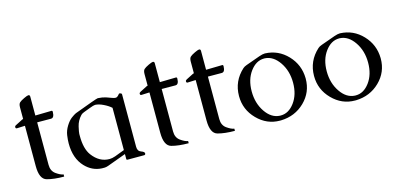

<svg xmlns="http://www.w3.org/2000/svg" viewBox="-60 -968 2764 1336"><g transform="rotate(-15 1322.0 -300.0)"><path d="M43 -410.2Q33.7 -410.2 33.2 -419.9V-420.9Q33.2 -428.7 42.5 -433.1Q52.2 -437.5 71.3 -447.8Q90.3 -458 94.5 -459.7Q98.6 -461.4 101.1 -461.4V-544.9Q101.1 -569.3 111.1 -578.9Q121.1 -588.4 145.8 -600.1Q170.4 -611.8 178.2 -611.8Q189.5 -611.8 189.5 -599.1V-462.9L306.2 -465.3Q313.5 -465.3 313.5 -455.6Q313.5 -445.8 311.5 -436Q306.6 -413.1 289.6 -413.1L189.5 -413.6V-107.4Q189.5 -63 220.5 -41Q251.5 -19 273.4 -16.1V-0.5Q200.7 -0.5 150.9 -14.2Q101.1 -27.8 101.1 -122.1V-412.6Z M562 12.2H542Q472.7 8.8 422.4 -44.4Q363.3 -106.9 363.3 -214.8Q363.3 -240.2 367.9 -272.9Q372.6 -305.7 392.1 -337.2Q411.6 -368.7 432.4 -384Q453.1 -399.4 466.3 -405.3Q630.4 -466.8 639.2 -466.8H641.6Q672.9 -465.3 697 -457.5Q721.2 -449.7 735.8 -443.6Q750.5 -437.5 762.5 -437.5Q774.4 -437.5 788.6 -456.5Q791 -460 794.2 -460Q797.4 -460 804 -457.5Q810.5 -455.1 810.5 -449.2V-71.3Q810.5 -39.6 835 -31Q859.4 -22.5 859.4 -11.2Q859.4 0 849.1 0H730.5Q722.2 0 722.2 -6.3V-42.5L587.9 6.8Q572.3 12.2 562 12.2ZM609.4 -426.8Q599.1 -426.8 568.4 -415Q537.6 -403.3 522.7 -397.7Q507.8 -392.1 500.5 -384.3Q470.2 -352.1 460.9 -311.8Q451.7 -271.5 451.7 -259.8V-246.6Q451.7 -245.1 451.7 -244.1Q451.7 -152.8 487.3 -104.5Q537.6 -36.6 610.4 -36.6Q629.4 -36.6 652.6 -44.9Q675.8 -53.2 722.2 -71.3V-375.5Q702.1 -394 669.4 -409.9Q636.7 -425.8 611.3 -426.8Z M939.9 -410.2Q930.7 -410.2 930.2 -419.9V-420.9Q930.2 -428.7 939.5 -433.1Q949.2 -437.5 968.3 -447.8Q987.3 -458 991.5 -459.7Q995.6 -461.4 998 -461.4V-544.9Q998 -569.3 1008.1 -578.9Q1018.1 -588.4 1042.7 -600.1Q1067.4 -611.8 1075.2 -611.8Q1086.4 -611.8 1086.4 -599.1V-462.9L1203.1 -465.3Q1210.4 -465.3 1210.4 -455.6Q1210.4 -445.8 1208.5 -436Q1203.6 -413.1 1186.5 -413.1L1086.4 -413.6V-107.4Q1086.4 -63 1117.4 -41Q1148.4 -19 1170.4 -16.1V-0.5Q1097.7 -0.5 1047.9 -14.2Q998 -27.8 998 -122.1V-412.6Z M1272.9 -410.2Q1263.7 -410.2 1263.2 -419.9V-420.9Q1263.2 -428.7 1272.5 -433.1Q1282.2 -437.5 1301.3 -447.8Q1320.3 -458 1324.5 -459.7Q1328.6 -461.4 1331.1 -461.4V-544.9Q1331.1 -569.3 1341.1 -578.9Q1351.1 -588.4 1375.7 -600.1Q1400.4 -611.8 1408.2 -611.8Q1419.4 -611.8 1419.4 -599.1V-462.9L1536.1 -465.3Q1543.5 -465.3 1543.5 -455.6Q1543.5 -445.8 1541.5 -436Q1536.6 -413.1 1519.5 -413.1L1419.4 -413.6V-107.4Q1419.4 -63 1450.4 -41Q1481.4 -19 1503.4 -16.1V-0.5Q1430.7 -0.5 1380.9 -14.2Q1331.1 -27.8 1331.1 -122.1V-412.6Z M2073.2 -224.1Q2073.2 -126.5 2003.7 -58.6Q1934.1 9.3 1833 12.2H1825.2Q1731.4 12.2 1662.4 -58.1Q1593.3 -128.4 1593.3 -225.6V-227.1Q1593.8 -334 1673.8 -406.7Q1683.1 -415.5 1701.4 -421.9Q1719.7 -428.2 1748.5 -438.7Q1777.3 -449.2 1802.5 -458Q1827.6 -466.8 1843.3 -466.8H1844.7Q1939.9 -462.9 2005.9 -393.3Q2071.8 -323.7 2073.2 -227.1ZM1828.6 -434.1Q1771.5 -434.1 1729.2 -377.2Q1687 -320.3 1687 -234.9Q1687 -149.4 1729.7 -86.7Q1772.5 -23.9 1833.5 -21H1840.3Q1897 -21 1939 -77.6Q1981 -134.3 1981 -219.7Q1981 -305.2 1938 -367.9Q1895 -430.7 1834.5 -434.1Z M2613.8 -224.1Q2613.8 -126.5 2544.2 -58.6Q2474.6 9.3 2373.5 12.2H2365.7Q2272 12.2 2202.9 -58.1Q2133.8 -128.4 2133.8 -225.6V-227.1Q2134.3 -334 2214.4 -406.7Q2223.6 -415.5 2241.9 -421.9Q2260.3 -428.2 2289.1 -438.7Q2317.9 -449.2 2343 -458Q2368.2 -466.8 2383.8 -466.8H2385.3Q2480.5 -462.9 2546.4 -393.3Q2612.3 -323.7 2613.8 -227.1ZM2369.1 -434.1Q2312 -434.1 2269.8 -377.2Q2227.5 -320.3 2227.5 -234.9Q2227.5 -149.4 2270.3 -86.7Q2313 -23.9 2374 -21H2380.9Q2437.5 -21 2479.5 -77.6Q2521.5 -134.3 2521.5 -219.7Q2521.5 -305.2 2478.5 -367.9Q2435.5 -430.7 2375 -434.1Z"/></g></svg>

Font: Caudex
Style: Regular
Weight: 400
Version: Version 1.04